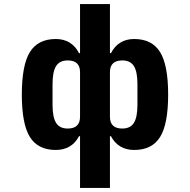

<svg xmlns="http://www.w3.org/2000/svg" viewBox="-20 -730 940 950"><path d="M371 -56Q353 -22 324 -5Q295 12 256 12Q168 12 128 -52Q88 -116 88 -262Q88 -408 128 -472.5Q168 -537 256 -537Q295 -537 324 -519.5Q353 -502 371 -467H376V-710H524V-467H529Q547 -502 576 -519.5Q605 -537 644 -537Q732 -537 772 -472.5Q812 -408 812 -262Q812 -116 772 -52Q732 12 644 12Q605 12 576 -5Q547 -22 529 -56H524V200H376V-56ZM376 -152V-373Q376 -431 315 -431Q275 -431 257.5 -403Q240 -375 240 -314V-211Q240 -150 257.5 -122Q275 -94 315 -94Q376 -94 376 -152ZM660 -211V-314Q660 -375 642.5 -403Q625 -431 585 -431Q524 -431 524 -373V-152Q524 -94 585 -94Q625 -94 642.5 -122Q660 -150 660 -211Z"/></svg>

Font: iA Writer Quattro V
Style: Regular
Weight: 400
Designer: Mike Abbink, Paul van der Laan, Pieter van Rosmalen, Oliver Reichenstein
Foundry: Information Architects Inc.
Version: Version 2.000